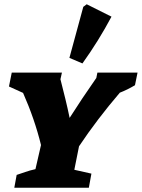

<svg xmlns="http://www.w3.org/2000/svg" viewBox="-20 -879 664 899"><path d="M47 0 58 -60Q77 -66 98 -73.5Q119 -81 146 -87L172 -200Q157 -261 136 -322Q115 -383 88 -444L22 -474L35 -539H270L263 -508Q275 -461 286 -416Q297 -371 306 -327Q334 -371 366 -419Q398 -467 431 -514L436 -539H624L612 -480Q577 -459 541 -445Q488 -383 440 -320Q392 -257 350 -194L328 -84L408 -66L396 0ZM366 -582 305 -608 370 -847 386 -859 502 -801Q442 -688 366 -582Z"/></svg>

Font: Piazzolla SC ExtraBold
Style: Italic
Weight: 800
Italic angle: -11.3°
Designer: Juan Pablo del Peral
Foundry: Huerta Tipografica
Version: Version 1.330